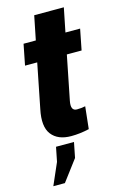

<svg xmlns="http://www.w3.org/2000/svg" viewBox="-135 -718 649 1018"><g transform="rotate(-15 189.5 -209.0)"><path d="M227.1 -171.9Q216.8 -118.7 252 -118.7Q275.4 -118.7 298.3 -123.5L285.2 -1.5Q234.9 10.3 186.5 10.3Q113.3 10.3 79.1 -34.2Q44.9 -78.6 64.5 -170.9L112.8 -414.1H45.9L68.4 -528.3H135.7L162.1 -659.7H324.7L298.3 -528.3H378.9L356.4 -414.1H275.4ZM175.3 127.4 88.9 242.2H25.4L77.6 122.6L93.3 43.9H191.9Z"/></g></svg>

Font: Roboto-BlackItalic
Style: Italic
Weight: 900
Italic angle: -12°
Designer: Google
Version: Version 1.100141; 2013